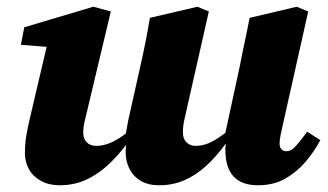

<svg xmlns="http://www.w3.org/2000/svg" viewBox="-20 -534 975 570"><path d="M157 16Q125 16 101.5 3Q78 -10 66 -31.5Q54 -53 54 -80Q54 -108 58.5 -134Q63 -160 69 -184L125 -423L182 -390L42 -401L52 -453L257 -514L309 -500L239 -206Q234 -186 230.5 -170.5Q227 -155 227 -141Q227 -122 237.5 -111.5Q248 -101 266 -101Q282 -101 298.5 -106.5Q315 -112 334 -124Q353 -136 375 -155L383 -106H356Q328 -69 297.5 -41.5Q267 -14 232.5 1Q198 16 157 16ZM453 16Q420 16 398 3Q376 -10 364.5 -32.5Q353 -55 353 -83Q353 -92 354 -99.5Q355 -107 356 -114H351Q352 -130 355 -145.5Q358 -161 361 -178L397 -339Q405 -374 412 -409.5Q419 -445 425 -481L566 -514L600 -500L531 -195Q529 -186 527 -177Q525 -168 524 -159.5Q523 -151 523 -141Q523 -122 533.5 -111.5Q544 -101 561 -101Q577 -101 593 -106.5Q609 -112 627 -124Q645 -136 667 -153L676 -106H649Q622 -69 592 -41.5Q562 -14 527.5 1Q493 16 453 16ZM746 16Q697 16 673 -10.5Q649 -37 649 -90Q649 -97 650.5 -105Q652 -113 653 -120L645 -121L692 -338Q699 -375 706.5 -409.5Q714 -444 721 -481L861 -514L895 -500L820 -165Q816 -148 813 -133Q810 -118 810 -108Q810 -97 815.5 -91Q821 -85 831 -85Q844 -85 857 -99Q870 -113 892 -143L931 -118Q913 -84 887 -53.5Q861 -23 826.5 -3.5Q792 16 746 16Z"/></svg>

Font: Source Serif 4 ExtraBold
Style: Italic
Weight: 800
Italic angle: -12°
Designer: Frank Grießhammer
Foundry: Adobe Systems Incorporated
Version: Version 4.004;hotconv 1.0.116;makeotfexe 2.5.65601